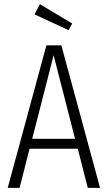

<svg xmlns="http://www.w3.org/2000/svg" viewBox="-20 -903 518 923"><path d="M327.1 -790 310.1 -757.8 146 -834 171.9 -882.8ZM401.9 0 354 -188H122.1L74.2 0H17.1L203.1 -685.1H274.9L460.9 0ZM134.8 -235.8H340.8L237.8 -637.2Z"/></svg>

Font: Fira Sans Compressed Light
Style: Regular
Weight: 300
Width: 1
Designer: Carrois Corporate & Edenspiekermann AG
Foundry: Carrois Corporate GbR & Edenspiekermann AG
Version: Version 4.203;PS 004.203;hotconv 1.0.88;makeotf.lib2.5.64775